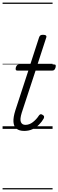

<svg xmlns="http://www.w3.org/2000/svg" viewBox="-20 -1000 453 1490"><path d="M168 16Q130 16 108.5 -1Q87 -18 84.5 -53.5Q82 -89 99 -143L200 -452H116Q105 -452 102.5 -458.5Q100 -465 103 -477Q107 -489 113 -494.5Q119 -500 130 -500H215L283 -709Q287 -721 293.5 -725.5Q300 -730 314 -730Q331 -730 337 -724Q343 -718 338 -706L271 -500H399Q410 -500 412 -494Q414 -488 411 -476Q407 -463 401 -457.5Q395 -452 384 -452H256L149 -126Q133 -75 142 -53Q151 -31 177 -31Q208 -31 235.5 -52.5Q263 -74 281 -102Q285 -109 292.5 -112.5Q300 -116 310 -109Q321 -103 322 -95.5Q323 -88 319 -80Q305 -55 283 -33Q261 -11 232.5 2.5Q204 16 168 16ZM0 460H388V470H0ZM0 -20H388V0H0ZM0 -505H388V-500H0ZM0 -980H388V-970H0Z"/></svg>

Font: Playwrite NO Guides
Style: Regular
Weight: 400
Designer: Veronika Burian, José Scaglione
Foundry: TypeTogether
Version: Version 1.003